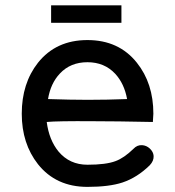

<svg xmlns="http://www.w3.org/2000/svg" viewBox="-20 -691 665 728"><path d="M311.5 -539.1Q192.4 -539.1 124 -453.1Q62.5 -375 62.5 -259.8Q62.5 -146.5 124 -68.4Q192.4 17.6 311.5 17.6Q393.6 17.6 444.3 1Q500 -17.6 547.9 -64.5Q563.5 -81.1 562.5 -99.6Q561.5 -115.2 547.9 -127.9Q535.2 -139.6 518.6 -140.6Q500 -141.6 486.3 -127Q450.2 -91.8 418 -80.1Q381.8 -66.4 311.5 -66.4Q244.1 -66.4 202.1 -116.2Q166 -160.2 157.2 -228.5Q197.3 -232.4 333 -231.4Q418.9 -231.4 559.6 -228.5L561.5 -259.8Q561.5 -375 499 -453.1Q430.7 -539.1 311.5 -539.1ZM311.5 -455.1Q376 -455.1 417 -411.1Q451.2 -374 461.9 -315.4Q386.7 -312.5 312.5 -312.5Q248 -312.5 162.1 -315.4Q171.9 -375 207 -412.1Q247.1 -455.1 311.5 -455.1ZM173.8 -670.9V-604.5H440.4V-670.9Z"/></svg>

Font: Gungsuh
Style: Regular
Weight: 400
Version: Version 2.21